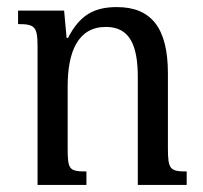

<svg xmlns="http://www.w3.org/2000/svg" viewBox="-20 -522 572 542"><path d="M507 -38C460 -38 454 -44 454 -104V-315C454 -443 407 -502 310 -502C245 -502 205 -479 172 -415H168L161 -492H31V-454C78 -454 86 -447 86 -391V0H224V-38C176 -38 171 -43 171 -102V-278C171 -376 200 -446 279 -446C347 -446 369 -393 369 -304V0H507Z"/></svg>

Font: Noto Serif Armenian SemiCondensed
Style: Regular
Weight: 400
Width: 4
Designer: Monotype Design Team
Foundry: Monotype Imaging Inc.
Version: Version 2.008